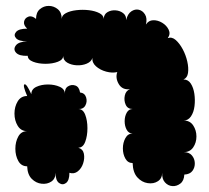

<svg xmlns="http://www.w3.org/2000/svg" viewBox="-20 -610 708 650"><path d="M429 -58Q413 -58 404.5 -73Q396 -88 396 -107.5Q396 -127 404.5 -142.5Q413 -158 429 -158Q416 -158 409 -170.5Q402 -183 402 -199.5Q402 -216 409 -228.5Q416 -241 429 -241Q412 -241 405.5 -255.5Q399 -270 402.5 -286.5Q406 -303 420 -308Q394 -305 382 -325.5Q370 -346 377 -366Q360 -362 339.5 -367.5Q319 -373 305 -385.5Q291 -398 293 -414Q289 -401 273.5 -394.5Q258 -388 239.5 -389Q221 -390 207.5 -398Q194 -406 194 -421Q194 -408 176 -401Q158 -394 134 -394Q110 -394 92 -401Q74 -408 74 -421Q45 -420 34.5 -431.5Q24 -443 33.5 -456Q43 -469 72 -470Q44 -470 34.5 -480.5Q25 -491 34.5 -502Q44 -513 72 -513Q59 -525 61.5 -537Q64 -549 76 -553.5Q88 -558 102 -546Q102 -568 115 -579Q128 -590 145 -590Q162 -590 175.5 -579Q189 -568 189 -546Q189 -558 203 -565.5Q217 -573 238.5 -575.5Q260 -578 281 -575.5Q302 -573 316.5 -565.5Q331 -558 331 -546Q332 -562 344 -569Q356 -576 371 -575Q386 -574 397 -565.5Q408 -557 407 -542Q412 -563 424.5 -571.5Q437 -580 450 -577Q463 -574 471 -561Q479 -548 474 -527Q483 -541 498.5 -541.5Q514 -542 529 -533Q544 -524 551 -509.5Q558 -495 548 -481Q562 -486 575 -474.5Q588 -463 598.5 -443.5Q609 -424 614 -402Q619 -380 616.5 -363Q614 -346 601 -341Q617 -341 626 -327Q635 -313 638 -292.5Q641 -272 638.5 -251Q636 -230 626.5 -216Q617 -202 602 -202Q623 -202 634 -185.5Q645 -169 645 -148Q645 -127 634 -111Q623 -95 602 -95Q620 -95 629.5 -84Q639 -73 639.5 -58Q640 -43 631.5 -31.5Q623 -20 604 -19Q603 2 590.5 11.5Q578 21 563.5 20Q549 19 538.5 7.5Q528 -4 529 -25Q529 -6 514.5 3.5Q500 13 480 10Q460 7 445 -9.5Q430 -26 429 -58ZM72 -47Q52 -47 42 -65Q32 -83 32 -106.5Q32 -130 42 -148Q52 -166 72 -166Q51 -166 40 -184Q29 -202 29 -225.5Q29 -249 40 -267Q51 -285 72 -285Q56 -322 63 -324.5Q70 -327 86 -291Q86 -308 103 -316Q120 -324 142.5 -324Q165 -324 182.5 -316Q200 -308 200 -291Q198 -310 210 -317.5Q222 -325 235 -320.5Q248 -316 251 -297Q267 -295 271.5 -280.5Q276 -266 269 -253Q262 -240 245 -241Q261 -241 268.5 -221.5Q276 -202 276 -176Q276 -150 268.5 -130Q261 -110 245 -110Q261 -105 264 -89.5Q267 -74 261.5 -57Q256 -40 243.5 -30Q231 -20 215 -25Q215 1 203.5 9.5Q192 18 180 9.5Q168 1 168 -25Q168 -5 154 4.5Q140 14 121 12Q102 10 87.5 -4.5Q73 -19 72 -47Z"/></svg>

Font: Rubik Bubbles
Style: Regular
Weight: 400
Designer: Hubert and Fischer, NaN
Foundry: Hubert and Fischer, NaN
Version: Version 2.200